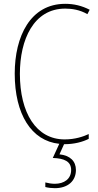

<svg xmlns="http://www.w3.org/2000/svg" viewBox="-20 -744 515 1004"><path d="M377 145C377 99 347 69 291 63L315 10C316 10 317 10 318 10C368 10 413 -2 444 -18V-43C416 -30 373 -15 318 -15C169 -15 84 -154 84 -358C84 -537 156 -699 321 -699C356 -699 397 -693 437 -670L449 -693C408 -714 367 -724 321 -724C139 -724 57 -554 57 -359C57 -147 144 -7 290 8L256 82C316 84 352 100 352 145C352 192 315 217 267 217C250 217 232 214 217 210V234C232 238 251 240 267 240C334 240 377 203 377 145Z"/></svg>

Font: Noto Sans Lao UI Cond Thin
Style: Regular
Weight: 100
Width: 3
Designer: Monotype Design Team
Foundry: Monotype Imaging Inc.
Version: Version 2.000